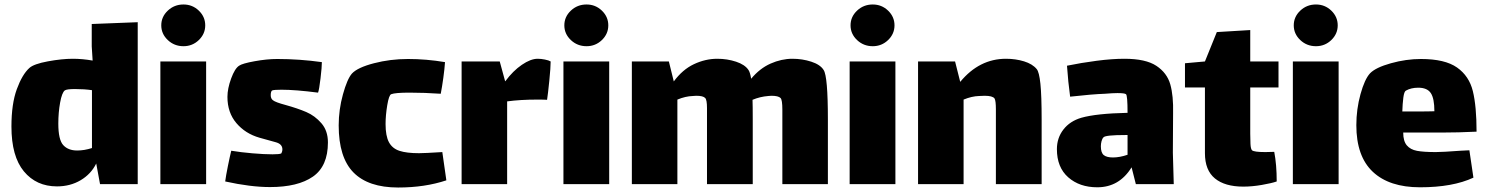

<svg xmlns="http://www.w3.org/2000/svg" viewBox="-20 -786 6626 856"><path d="M594 -687V35H426L409 -57Q386 -10 339.5 17.5Q293 45 234 45Q142 45 86.5 -22Q31 -89 31 -222Q31 -323 55 -388.5Q79 -454 111 -483Q131 -501 193.5 -512.5Q256 -524 305 -524Q347 -524 393 -516Q389 -573 389 -579V-679ZM390 -126V-384Q356 -389 314 -389Q278 -389 269 -383Q256 -373 248 -328.5Q240 -284 240 -235Q240 -163 262 -139Q284 -115 324 -115Q356 -115 390 -126Z M699 -673Q699 -711 728 -738.5Q757 -766 798 -766Q838 -766 866.5 -738.5Q895 -711 895 -673Q895 -635 866.5 -607.5Q838 -580 798 -580Q757 -580 728 -607.5Q699 -635 699 -673ZM695 -512H899V35H695Z M1184 48Q1097 48 984 23Q987 -1 996 -45.5Q1005 -90 1011 -114Q1053 -107 1105.5 -102.5Q1158 -98 1195 -98Q1227 -98 1234 -102Q1235 -103 1237 -108.5Q1239 -114 1239 -120Q1239 -144 1209 -152Q1200 -154 1137 -172Q1074 -190 1034 -237Q994 -284 994 -354Q994 -391 1010.5 -436Q1027 -481 1046 -493Q1060 -503 1115 -513Q1170 -523 1216 -523Q1315 -523 1415 -509Q1415 -487 1409 -436.5Q1403 -386 1398 -373Q1297 -386 1235 -386Q1203 -386 1194 -383Q1191 -382 1189 -376.5Q1187 -371 1187 -362Q1187 -346 1197 -339Q1208 -330 1253 -318Q1307 -303 1345.5 -286.5Q1384 -270 1413 -236.5Q1442 -203 1442 -151Q1442 -45 1375 1.5Q1308 48 1184 48Z M1970 18Q1874 50 1755 50Q1622 50 1556 -17Q1490 -84 1490 -227Q1490 -297 1509 -365.5Q1528 -434 1549 -458Q1574 -485 1647 -504Q1720 -523 1799 -523Q1881 -523 1964 -509Q1962 -479 1956.5 -439Q1951 -399 1945 -368Q1872 -373 1806 -373Q1742 -373 1724 -366Q1714 -362 1706.5 -317Q1699 -272 1699 -233Q1699 -180 1714 -152Q1729 -124 1761 -113.5Q1793 -103 1848 -103Q1872 -103 1952 -108Z M2435 -512Q2435 -486 2429 -426Q2423 -366 2419 -341Q2407 -342 2375 -342Q2300 -342 2241 -334V35H2038V-512H2208L2232 -424H2233Q2267 -470 2306.5 -497Q2346 -524 2377 -524Q2392 -524 2409.5 -520.5Q2427 -517 2435 -512Z M2496 -673Q2496 -711 2525 -738.5Q2554 -766 2595 -766Q2635 -766 2663.5 -738.5Q2692 -711 2692 -673Q2692 -635 2663.5 -607.5Q2635 -580 2595 -580Q2554 -580 2525 -607.5Q2496 -635 2496 -673ZM2492 -512H2696V35H2492Z M3671 -253V35H3468V-233V-297Q3468 -341 3460 -349Q3450 -359 3419 -359L3405 -358Q3368 -355 3335 -341Q3336 -316 3336 -253V35H3132V-233V-304Q3132 -341 3124 -349Q3115 -359 3084 -359L3069 -358Q3036 -357 3000 -342V35H2797V-512H2962L2984 -423Q3023 -476 3074 -500Q3125 -524 3178 -524Q3222 -524 3261.5 -511Q3301 -498 3317 -474Q3324 -464 3329 -435Q3367 -481 3415.5 -502.5Q3464 -524 3513 -524Q3557 -524 3597 -511Q3637 -498 3652 -474Q3671 -446 3671 -253Z M3772 -673Q3772 -711 3801 -738.5Q3830 -766 3871 -766Q3911 -766 3939.5 -738.5Q3968 -711 3968 -673Q3968 -635 3939.5 -607.5Q3911 -580 3871 -580Q3830 -580 3801 -607.5Q3772 -635 3772 -673ZM3768 -512H3972V35H3768Z M4624 -253V35H4420V-251V-299Q4420 -337 4414 -347Q4405 -359 4370 -359Q4354 -359 4345 -358Q4312 -357 4276 -342V35H4073V-512H4238L4261 -421Q4346 -524 4465 -524Q4508 -524 4545.5 -512.5Q4583 -501 4602 -478Q4613 -465 4618.5 -412.5Q4624 -360 4624 -253Z M5044 35 5025 -40Q4970 49 4872 49Q4793 49 4742.5 4.5Q4692 -40 4692 -121Q4692 -171 4721 -208.5Q4750 -246 4801 -261Q4868 -280 5007 -283Q5007 -361 5000 -366Q4994 -371 4962 -371Q4942 -371 4906 -368Q4849 -366 4751 -355Q4742 -420 4737 -493Q4800 -506 4869 -515Q4938 -524 4993 -524Q5088 -524 5135.5 -492.5Q5183 -461 5197.5 -410Q5212 -359 5210 -280L5209 -105L5213 35ZM5007 -96V-184H4997Q4909 -184 4900 -174Q4894 -168 4891 -156.5Q4888 -145 4888 -134Q4888 -105 4901 -94.5Q4914 -84 4942 -84Q4972 -84 5007 -96Z M5554 -190Q5554 -168 5555 -145Q5556 -122 5562 -116Q5571 -108 5621 -108L5661 -109Q5672 -52 5672 23Q5649 31 5605.5 38.5Q5562 46 5523 46Q5441 46 5396.5 9.5Q5352 -27 5352 -103V-396H5263V-504L5352 -512L5405 -643L5554 -652V-512H5680V-396H5554Z M5748 -673Q5748 -711 5777 -738.5Q5806 -766 5847 -766Q5887 -766 5915.5 -738.5Q5944 -711 5944 -673Q5944 -635 5915.5 -607.5Q5887 -580 5847 -580Q5806 -580 5777 -607.5Q5748 -635 5748 -673ZM5744 -512H5948V35H5744Z M6491 -114Q6502 -114 6531 -116L6549 6Q6457 49 6311 49Q6174 49 6100.5 -20Q6027 -89 6027 -228Q6027 -299 6045.5 -366Q6064 -433 6088 -459Q6113 -485 6181 -504Q6249 -523 6315 -523Q6422 -523 6476 -485Q6530 -447 6546.5 -379.5Q6563 -312 6563 -199Q6482 -195 6405 -195H6236Q6236 -157 6252 -138Q6268 -119 6297.5 -113.5Q6327 -108 6381 -108Q6411 -108 6491 -114ZM6232 -289H6294Q6350 -289 6375 -290Q6375 -347 6359 -371Q6343 -395 6303 -395Q6271 -395 6248 -382Q6240 -378 6236.5 -350.5Q6233 -323 6232 -289Z"/></svg>

Font: Lalezar
Style: Regular
Weight: 400
Designer: Borna Izadpanah
Foundry: Borna Izadpanah
Version: Version 1.003;November 28, 2018;FontCreator 11.5.0.2421 64-b